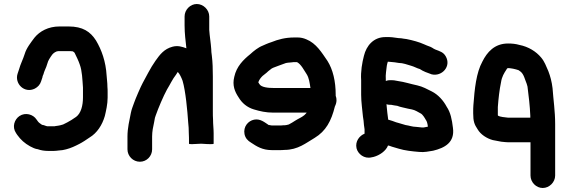

<svg xmlns="http://www.w3.org/2000/svg" viewBox="-20 -745 2840 958"><path d="M211 -116H212C214 -115 216 -115 219 -115H249C252 -115 254 -115 257 -116L271 -118L281 -120L295 -124C311 -132 320 -136 336 -146L360 -162C384 -180 394 -218 394 -259V-308C391 -348 390 -391 378 -423C371 -444 361 -463 352 -482C349 -485 346 -487 343 -489H341C334 -490 328 -490 322 -490H277C273 -490 269 -490 266 -489C265 -489 263 -489 262 -488C242 -480 236 -466 225 -449L220 -439L211 -412C206 -399 200 -388 197 -375C195 -370 192 -365 192 -360L185 -339C180 -323 169 -311 154 -303C102 -277 51 -328 68 -378L75 -399C82 -425 95 -449 103 -475C112 -506 135 -534 152 -557C178 -589 221 -613 277 -613H322C393 -613 431 -587 459 -543C487 -496 508 -438 512 -368C513 -349 516 -334 516 -312C517 -303 517 -293 517 -283V-258C517 -225 509 -191 503 -166C490 -121 464 -81 427 -59C413 -49 390 -34 376 -27L360 -19C340 -9 316 0 292 4L272 6C264 7 256 8 249 8H219C201 8 184 5 170 0C169 -1 167 -1 165 -1C154 -3 143 -8 130 -15C103 -30 83 -48 66 -72L60 -81C39 -112 52 -149 77 -166C107 -186 146 -174 162 -149C167 -142 172 -134 180 -129L190 -122C196 -122 205 -118 211 -116Z M1024 -663V-596C1026 -565 1032 -531 1034 -500C1034 -491 1035 -480 1037 -467C1041 -435 1042 -399 1042 -363V-188C1042 -175 1042 -162 1043 -149C1043 -124 1046 -102 1046 -80V-28C1046 -25 1025 -25 984 -28C943 -25 923 -25 923 -28V-40C923 -51 923 -65 922 -82C922 -99 921 -117 919 -134C915 -194 906 -291 891 -342C885 -358 877 -376 867 -386C864 -382 861 -377 858 -372C841 -351 828 -322 813 -298C795 -265 770 -206 757 -169L753 -157L749 -135C744 -113 739 -89 739 -64V0C739 34 712 62 678 62C644 62 616 34 616 0V-64C616 -106 626 -146 633 -182C637 -202 643 -214 649 -232C655 -250 683 -315 692 -331C701 -349 711 -365 720 -383C731 -404 743 -423 756 -442C778 -473 799 -501 841 -512C867 -519 889 -512 910 -504C906 -542 901 -577 901 -618V-663C901 -696 929 -725 962 -725C995 -725 1024 -696 1024 -663Z M1529 -306C1525 -332 1522 -356 1510 -375C1497 -394 1483 -424 1462 -435H1449C1445 -435 1441 -435 1437 -434L1415 -432C1412 -431 1410 -431 1408 -431C1397 -427 1387 -423 1375 -419L1359 -413C1349 -409 1337 -406 1329 -398C1322 -393 1315 -387 1310 -382L1290 -366C1282 -358 1274 -349 1269 -335V-334C1270 -332 1272 -330 1274 -326C1283 -309 1319 -306 1345 -306ZM1655 -267C1658 -260 1659 -252 1659 -245C1659 -234 1656 -224 1651 -214C1633 -141 1606 -91 1550 -57C1507 -32 1467 3 1399 3C1390 4 1383 4 1378 4H1336C1289 4 1260 -15 1233 -33C1216 -43 1204 -56 1200 -76C1193 -113 1218 -142 1248 -148C1279 -154 1301 -134 1321 -121H1325C1330 -120 1333 -119 1336 -119H1378C1381 -119 1387 -119 1394 -120C1399 -120 1404 -120 1409 -121L1421 -124C1433 -130 1442 -136 1453 -143C1472 -155 1483 -158 1498 -170L1507 -179C1508 -180 1509 -182 1510 -183H1345C1306 -183 1277 -190 1247 -199C1213 -209 1187 -231 1170 -260C1152 -287 1138 -319 1149 -362C1160 -413 1194 -447 1229 -475C1245 -490 1269 -509 1290 -517L1308 -525C1317 -529 1326 -532 1335 -535C1367 -548 1404 -558 1447 -558H1466C1480 -558 1494 -555 1508 -549C1558 -529 1585 -483 1614 -441C1641 -398 1655 -340 1655 -272Z M1918 -437H1915C1913 -430 1911 -424 1910 -417C1908 -396 1903 -373 1905 -349V-341C1912 -344 1920 -345 1927 -345H1933C1941 -345 1951 -344 1964 -341C2000 -336 2028 -326 2062 -319C2089 -313 2112 -300 2134 -289C2166 -273 2192 -244 2209 -212C2228 -184 2235 -149 2240 -107C2250 -34 2199 -7 2141 7C2120 10 2097 16 2071 13C2035 10 1999 6 1970 -3L1936 -13C1931 -14 1922 -19 1916 -19C1906 8 1874 30 1844 38L1834 40C1797 49 1766 23 1759 -5C1751 -40 1774 -68 1799 -78V-100L1796 -121L1794 -143C1793 -150 1792 -156 1791 -163C1788 -196 1782 -236 1782 -272V-345C1779 -388 1787 -433 1796 -467C1808 -516 1843 -560 1903 -560H1922C1941 -560 1964 -554 1982 -554C1989 -553 1998 -551 2009 -550C2039 -544 2072 -535 2096 -524L2110 -518C2123 -514 2134 -509 2144 -502C2146 -501 2149 -499 2152 -498C2175 -489 2192 -485 2204 -464C2233 -414 2185 -362 2134 -374C2114 -381 2091 -389 2074 -401H2073C2059 -405 2046 -413 2031 -417C2013 -422 1991 -431 1969 -431C1962 -432 1956 -433 1950 -434C1945 -434 1925 -437 1918 -437ZM1908 -225C1909 -223 1909 -221 1909 -218C1911 -192 1914 -172 1917 -148C1932 -144 1943 -140 1956 -135L1970 -131C1973 -130 1984 -127 1987 -126L2004 -121C2020 -119 2038 -112 2056 -112C2065 -111 2074 -110 2085 -109H2094C2101 -110 2108 -112 2115 -113C2113 -128 2111 -139 2104 -148C2099 -157 2089 -174 2079 -179C2066 -186 2051 -196 2035 -199L2015 -203C1997 -208 1979 -210 1962 -217C1956 -218 1939 -220 1932 -222H1927C1920 -222 1914 -223 1908 -225Z M2626 -158V-167C2624 -218 2618 -265 2612 -313L2608 -327C2599 -348 2594 -375 2577 -388L2567 -395C2559 -398 2549 -400 2541 -402L2529 -404C2524 -405 2518 -405 2513 -405C2512 -405 2512 -405 2512 -404C2510 -403 2508 -401 2507 -398C2495 -380 2484 -362 2480 -335C2472 -297 2467 -253 2464 -211V-170C2465 -169 2465 -169 2465 -168C2476 -161 2499 -160 2514 -158ZM2688 193C2655 193 2627 164 2627 131V-35H2528C2519 -35 2510 -35 2501 -36L2481 -38C2467 -41 2453 -43 2439 -46C2409 -54 2378 -74 2363 -100C2347 -124 2341 -139 2341 -180C2341 -197 2341 -210 2342 -220C2348 -301 2356 -382 2387 -438C2410 -484 2447 -528 2515 -528C2535 -528 2554 -526 2571 -521C2617 -512 2655 -488 2680 -458C2697 -438 2705 -415 2716 -390C2726 -364 2733 -338 2737 -305C2741 -247 2750 -191 2750 -126V131C2750 164 2721 193 2688 193Z"/></svg>

Font: Blanket
Style: Reversed
Weight: 700
Foundry: Cannot Into Space Fonts
Version: Version 0.9